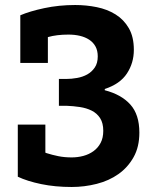

<svg xmlns="http://www.w3.org/2000/svg" viewBox="-20 -732 640 766"><path d="M51 -235H161V-123Q164 -122 166 -121Q188 -114 212.5 -109Q237 -104 266 -104Q290 -104 312.5 -110Q335 -116 353 -129Q371 -142 381.5 -162Q392 -182 392 -210Q392 -241 379.5 -260.5Q367 -280 346 -290.5Q325 -301 298.5 -305Q272 -309 245 -310H215V-417H244Q265 -417 287.5 -421Q310 -425 328 -435Q346 -445 358 -462.5Q370 -480 370 -507Q370 -530 361 -546.5Q352 -563 336 -573.5Q320 -584 299 -589Q278 -594 253 -594Q206 -594 171 -584V-481H61V-671Q98 -687 156.5 -699.5Q215 -712 280 -712Q324 -712 366 -703.5Q408 -695 441 -674.5Q474 -654 494 -619.5Q514 -585 514 -533Q514 -481 486.5 -439Q459 -397 398 -377V-372Q464 -355 500 -315Q536 -275 536 -203Q536 -146 513 -105Q490 -64 452.5 -37.5Q415 -11 366 1.5Q317 14 266 14Q200 14 144.5 2.5Q89 -9 51 -27Z"/></svg>

Font: PT Mono
Style: Bold
Weight: 700
Monospace: yes
Designer: A.Korolkova, I.Chaeva
Foundry: ParaType Ltd
Version: Version 1.000 OFL